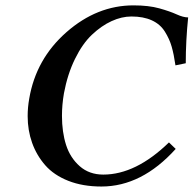

<svg xmlns="http://www.w3.org/2000/svg" viewBox="-20 -678 714 708"><path d="M354 9.8Q285.2 9.8 231.9 -11.2Q178.7 -32.2 146.7 -68.8Q114.7 -105.5 98.4 -151.4Q82 -197.3 82 -250Q82 -282.2 87.9 -314.9Q112.8 -460.9 225.3 -559.6Q337.9 -658.2 472.2 -658.2Q528.3 -658.2 567.6 -647.2Q606.9 -636.2 631.3 -625Q655.8 -613.8 673.8 -613.8Q665 -526.9 665 -444.8L627 -437Q621.1 -478 613 -506.1Q605 -534.2 587.9 -561.5Q570.8 -588.9 539.8 -603Q508.8 -617.2 464.8 -617.2Q428.7 -617.2 391.4 -600.1Q354 -583 319.1 -550Q284.2 -517.1 256.6 -460.9Q229 -404.8 215.8 -334Q208.5 -291.5 208.5 -251Q208.5 -190.9 223.6 -143.6Q238.8 -96.2 273.9 -65.2Q309.1 -34.2 360.8 -34.2Q481 -34.2 603 -152.8L627.9 -128.9Q502.9 9.8 354 9.8Z"/></svg>

Font: Linux Libertine O
Style: Semibold Italic
Weight: 600
Italic angle: -11.5°
Designer: Philipp H. Poll
Foundry: Philipp H. Poll
Version: Version 5.1.2